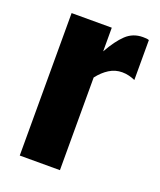

<svg xmlns="http://www.w3.org/2000/svg" viewBox="-114 -658 611 732"><g transform="rotate(20 191.5 -292.5)"><path d="M53 0V-578H216V-482Q244 -532 272 -558.5Q300 -585 340 -585Q348 -585 354 -584.5Q360 -584 365 -582V-420Q354 -425 340.5 -428.5Q327 -432 312 -432Q284 -432 260 -417Q236 -402 216 -376V0Z"/></g></svg>

Font: Oswald
Style: Bold
Weight: 700
Designer: Vernon Adams
Foundry: Vernon Adams
Version: Version 4.103;gftools[0.9.33.dev8+g029e19f]